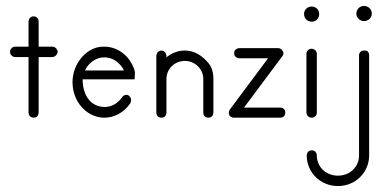

<svg xmlns="http://www.w3.org/2000/svg" viewBox="-20 -396 1319 646"><path d="M93 -341C84 -341 76 -333 76 -323V-239H31C25 -239 19 -236 16 -230C14 -228 14 -225 14 -222C14 -219 14 -216 16 -213C19 -208 25 -204 31 -204H76V-17C76 -11 79 -5 85 -2C87 -1 90 0 93 0C96 0 99 -1 102 -2C107 -5 110 -11 110 -17V-204H156C162 -204 168 -208 171 -213C173 -216 174 -219 174 -222C174 -225 173 -228 171 -230C168 -236 162 -239 156 -239H110V-323C110 -328 109 -333 105 -336C102 -339 98 -341 93 -341Z M331 -239H327C296 -239 266 -221 246 -191C231 -169 224 -144 224 -119C224 -83 239 -47 267 -24C286 -8 309 0 331 0C364 0 397 -17 418 -48C421 -53 422 -60 420 -66C417 -72 412 -77 406 -77C400 -77 394 -74 391 -69C376 -47 354 -36 332 -36C316 -36 301 -41 287 -52C266 -71 258 -100 258 -129H433C433 -139 434 -145 434 -151C434 -154 433 -156 433 -159H432C432 -161 432 -163 431 -165C423 -185 412 -202 396 -215C377 -231 354 -239 331 -239ZM330 -203C346 -203 362 -198 376 -186C385 -178 392 -170 397 -159H266C268 -163 270 -166 272 -170C287 -191 308 -203 330 -203Z M602 -226C578 -226 557 -217 540 -203V-207C540 -214 537 -220 532 -223C529 -225 526 -226 523 -226C520 -226 517 -225 514 -223C509 -220 506 -214 506 -207V-150V-130V-17C506 -11 509 -5 514 -2C517 -1 520 0 523 0C526 0 529 -1 532 -2C537 -5 540 -11 540 -17V-130C540 -164 567 -191 602 -191C636 -191 664 -164 664 -130V-17C664 -11 667 -5 672 -2C675 -1 678 0 681 0C684 0 687 -1 690 -2C695 -5 698 -11 698 -17V-130C698 -164 686 -178 681 -184C661 -208 635 -226 602 -226Z M785 -234C779 -234 774 -231 770 -226C767 -220 767 -214 770 -208C774 -203 779 -200 785 -200H882L753 -27C751 -24 750 -21 750 -17C750 -15 750 -12 751 -9C754 -4 760 0 767 0H923C929 0 935 -3 938 -8C939 -11 940 -14 940 -17C940 -20 939 -23 938 -26C935 -31 929 -34 923 -34H801L930 -207C934 -212 935 -218 932 -223C929 -229 923 -234 917 -234Z M1204 -376C1190 -376 1179 -364 1179 -350C1179 -336 1191 -325 1205 -325C1219 -325 1231 -336 1231 -350C1231 -365 1219 -376 1205 -376ZM1204 -226C1195 -226 1188 -219 1188 -210V127C1188 165 1158 195 1117 195C1076 195 1046 165 1046 127C1046 121 1043 115 1038 112C1032 109 1026 109 1020 112C1015 115 1012 121 1012 127C1012 184 1058 230 1117 230C1176 230 1222 184 1222 127V-210C1222 -215 1221 -219 1217 -223C1215 -225 1211 -226 1207 -226ZM1028 -232C1019 -232 1011 -224 1011 -215V-17C1011 -11 1015 -5 1020 -2C1023 -1 1026 0 1029 0C1032 0 1035 -1 1037 -2C1043 -5 1046 -11 1046 -17V-215C1046 -219 1044 -224 1041 -227C1037 -230 1033 -232 1028 -232ZM1054 -349C1054 -363 1043 -374 1029 -374C1014 -374 1003 -363 1003 -349C1003 -334 1014 -323 1029 -323C1043 -323 1054 -334 1054 -349Z"/></svg>

Font: LetsTrace
Style: basic
Weight: 500
Version: Version 002.000